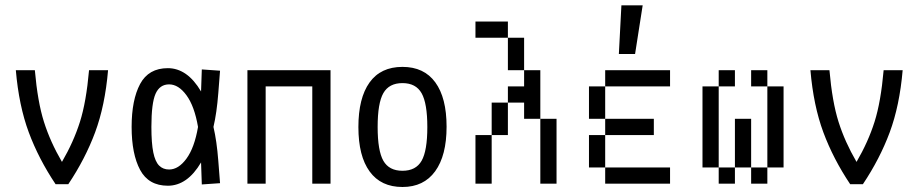

<svg xmlns="http://www.w3.org/2000/svg" viewBox="-20 -708 3540 740"><path d="M194.3 2Q128.9 -95.7 90.8 -198.2Q52.7 -300.8 41 -437.5H114.3Q125 -315.4 149.4 -238.3Q173.8 -161.1 218.8 -84Q263.7 -161.1 288.1 -238.3Q312.5 -315.4 323.2 -437.5H396.5Q384.8 -300.8 346.7 -198.2Q308.6 -95.7 243.2 2Z M627 7.8Q552.7 7.8 520 -53.2Q487.3 -114.3 487.3 -218.8Q487.3 -323.2 520 -384.3Q552.7 -445.3 627 -445.3Q664.1 -445.3 696.3 -422.9Q728.5 -400.4 754.9 -355.5L757.8 -440.4L828.1 -435.5L821.3 -348.6Q815.4 -272.5 802.7 -218.8Q815.4 -165 821.3 -88.9L828.1 -2L757.8 2.9L754.9 -82Q728.5 -37.1 696.3 -14.6Q664.1 7.8 627 7.8ZM631.8 -54.7Q668 -54.7 698.7 -96.7Q729.5 -138.7 743.2 -218.8Q729.5 -298.8 698.7 -340.8Q668 -382.8 631.8 -382.8Q595.7 -382.8 579.6 -346.7Q563.5 -310.5 563.5 -218.8Q563.5 -156.2 570.8 -120.6Q578.1 -85 593.3 -69.8Q608.4 -54.7 631.8 -54.7Z M1183.6 0V-375H1003.9V0H933.6V-437.5H1253.9V0Z M1531.2 12.7Q1448.2 12.7 1404.8 -46.9Q1361.3 -106.4 1361.3 -218.3Q1361.3 -330.1 1404.3 -390.1Q1447.3 -450.2 1531.2 -450.2Q1614.3 -450.2 1657.7 -390.6Q1701.2 -331.1 1701.2 -219.7Q1701.2 -108.4 1657.2 -47.9Q1613.3 12.7 1531.2 12.7ZM1531.2 -49.8Q1583 -49.8 1605 -88.4Q1627 -127 1627 -218.3Q1627 -309.6 1605 -348.6Q1583 -387.7 1531.2 -387.7Q1479.5 -387.7 1457.5 -349.1Q1435.5 -310.5 1435.5 -218.8Q1435.5 -127 1457.5 -88.4Q1479.5 -49.8 1531.2 -49.8Z M1875 -62.5V0H1812.5V-62.5ZM1875 -125V-62.5H1812.5V-125ZM1875 -187.5V-125H1812.5V-187.5ZM1937.5 -312.5V-250H1875V-312.5ZM2125 -125V-62.5H2062.5V-125ZM2125 -187.5V-125H2062.5V-187.5ZM2125 -250V-187.5H2062.5V-250ZM2062.5 -312.5V-250H2000V-312.5ZM2062.5 -375V-312.5H2000V-375ZM1875 -625V-562.5H1812.5V-625ZM2062.5 -437.5V-375H2000V-437.5ZM2000 -562.5V-500H1937.5V-562.5ZM1937.5 -625V-562.5H1875V-625ZM2000 -500V-437.5H1937.5V-500ZM2000 -375V-312.5H1937.5V-375ZM1937.5 -250V-187.5H1875V-250ZM2125 -62.5V0H2062.5V-62.5Z M2500 -62.5V0H2437.5V-62.5ZM2437.5 -62.5V0H2375V-62.5ZM2375 -62.5V0H2312.5V-62.5ZM2312.5 -125V-62.5H2250V-125ZM2312.5 -187.5V-125H2250V-187.5ZM2312.5 -312.5V-250H2250V-312.5ZM2312.5 -375V-312.5H2250V-375ZM2375 -437.5V-375H2312.5V-437.5ZM2437.5 -437.5V-375H2375V-437.5ZM2500 -437.5V-375H2437.5V-437.5ZM2375 -250V-187.5H2312.5V-250ZM2437.5 -250V-187.5H2375V-250ZM2500 -250V-187.5H2437.5V-250ZM2562.5 -437.5V-375H2500V-437.5ZM2562.5 -62.5V0H2500V-62.5ZM2457 -687.5 2427.7 -500H2365.2L2375 -687.5Z M2750 -125V-62.5H2687.5V-125ZM2750 -187.5V-125H2687.5V-187.5ZM2750 -250V-187.5H2687.5V-250ZM2750 -312.5V-250H2687.5V-312.5ZM2812.5 -62.5V0H2750V-62.5ZM2875 -125V-62.5H2812.5V-125ZM2875 -187.5V-125H2812.5V-187.5ZM2875 -250V-187.5H2812.5V-250ZM3000 -312.5V-250H2937.5V-312.5ZM3000 -250V-187.5H2937.5V-250ZM3000 -187.5V-125H2937.5V-187.5ZM2937.5 -62.5V0H2875V-62.5ZM3000 -125V-62.5H2937.5V-125ZM2937.5 -437.5V-375H2875V-437.5ZM2812.5 -437.5V-375H2750V-437.5ZM3000 -375V-312.5H2937.5V-375ZM2750 -375V-312.5H2687.5V-375Z M3256.8 2Q3191.4 -95.7 3153.3 -198.2Q3115.2 -300.8 3103.5 -437.5H3176.8Q3187.5 -315.4 3211.9 -238.3Q3236.3 -161.1 3281.2 -84Q3326.2 -161.1 3350.6 -238.3Q3375 -315.4 3385.7 -437.5H3459Q3447.3 -300.8 3409.2 -198.2Q3371.1 -95.7 3305.7 2Z"/></svg>

Font: Sudo Variable
Style: Regular
Weight: 400
Monospace: yes
Designer: Jens Kutilek
Foundry: Jens Kutilek
Version: Version 0.040